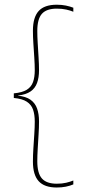

<svg xmlns="http://www.w3.org/2000/svg" viewBox="-20 -696 372 834"><path d="M298.5 -662.5V-645Q285.5 -650.5 267.5 -654.5Q249.5 -658.5 227 -658.5Q182 -658.5 162 -636Q142 -613.5 142 -561.5Q142 -538.5 143.8 -508.5Q145.5 -478.5 147.5 -447.5Q149.5 -416.5 149.5 -390.5Q149.5 -359 141 -335.8Q132.5 -312.5 112.8 -298.8Q93 -285 58 -281V-275.5L57 -280.5Q92.5 -277 112.5 -262.8Q132.5 -248.5 141 -224.8Q149.5 -201 149.5 -168.5Q149.5 -142 147.5 -110.8Q145.5 -79.5 143.8 -49.2Q142 -19 142 4.5Q142 56.5 162 79.2Q182 102 227 102Q249.5 102 267.5 97.8Q285.5 93.5 298.5 88V105Q284.5 111 266.2 114.8Q248 118.5 226.5 118.5Q173 118.5 148 91Q123 63.5 123 6Q123 -20.5 125 -51.8Q127 -83 129 -113.5Q131 -144 131 -167.5Q131 -198.5 123.5 -220Q116 -241.5 96.5 -254.2Q77 -267 40 -270.5V-290.5Q77 -294 96.5 -306.2Q116 -318.5 123.5 -339.8Q131 -361 131 -391Q131 -415 129 -445.2Q127 -475.5 125 -506.2Q123 -537 123 -562.5Q123 -620.5 147.8 -648Q172.5 -675.5 226.5 -675.5Q248 -675.5 266.2 -671.8Q284.5 -668 298.5 -662.5Z"/></svg>

Font: Anek Gurmukhi Thin
Style: Regular
Weight: 250
Designer: Sarang Kulkarni (Gurmukhi), Yesha Goshar (Latin)
Foundry: Ek Type
Version: Version 1.003